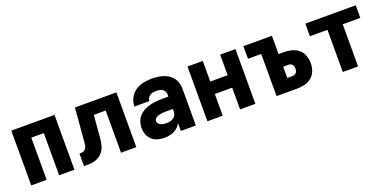

<svg xmlns="http://www.w3.org/2000/svg" viewBox="-15 -1138 3486 1746"><g transform="rotate(-20 1728.0 -265.0)"><path d="M79 0H228V-408H349V0H497V-530H79Z M590 0Q624 0 658 -2.5Q692 -5 723 -20.5Q754 -36 775 -63.5Q796 -91 804 -124Q812 -157 815 -191L833 -408H948V0H1096V-530H695L667 -201Q666 -185 662.5 -169.5Q659 -154 648.5 -141Q638 -128 622 -125Q606 -122 590 -122Z M1370 8Q1401 8 1431.5 -0.5Q1462 -9 1487 -28.5Q1512 -48 1527 -76V0H1672V-355Q1672 -388 1661 -420.5Q1650 -453 1625.5 -477Q1601 -501 1570 -514.5Q1539 -528 1505.5 -533Q1472 -538 1438 -538Q1397 -538 1355.5 -529Q1314 -520 1279.5 -496Q1245 -472 1225.5 -433.5Q1206 -395 1206 -353H1351Q1351 -374 1364.5 -390.5Q1378 -407 1398 -413Q1418 -419 1438 -419Q1459 -419 1479.5 -414Q1500 -409 1513.5 -392Q1527 -375 1527 -355V-332H1463Q1427 -332 1391 -327.5Q1355 -323 1320.5 -310.5Q1286 -298 1257 -275Q1228 -252 1214 -217.5Q1200 -183 1200 -147Q1200 -114 1211.5 -83Q1223 -52 1248 -30Q1273 -8 1305 0Q1337 8 1369 8ZM1429 -111Q1411 -111 1393 -114.5Q1375 -118 1360 -130.5Q1345 -143 1345 -161Q1345 -175 1355.5 -185.5Q1366 -196 1379.5 -201Q1393 -206 1407 -208.5Q1421 -211 1435 -212Q1449 -213 1463 -213H1527V-189Q1527 -171 1519.5 -155Q1512 -139 1497 -129Q1482 -119 1464.5 -115Q1447 -111 1429 -111Z M1784 0H1932V-210H2100V0H2248V-530H2100V-331H1932V-530H1784Z M2453 0H2655Q2692 0 2728.5 -9.5Q2765 -19 2794 -43.5Q2823 -68 2835.5 -103.5Q2848 -139 2848 -176Q2848 -214 2835.5 -249.5Q2823 -285 2794 -309.5Q2765 -334 2728.5 -343.5Q2692 -353 2655 -353H2601V-530H2325V-408H2453ZM2601 -122V-231H2655Q2668 -231 2679.5 -223.5Q2691 -216 2695.5 -203Q2700 -190 2700 -176Q2700 -163 2695.5 -150Q2691 -137 2679.5 -129.5Q2668 -122 2655 -122Z M3094 0H3242V-408H3412V-530H2924V-408H3094Z"/></g></svg>

Font: Iosevka Sparkle Heavy
Style: Regular
Weight: 900
Designer: Belleve Invis
Foundry: Belleve Invis
Version: Version 4.5.0; ttfautohint (v1.8.3)